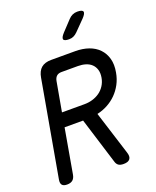

<svg xmlns="http://www.w3.org/2000/svg" viewBox="-172 -1049 943 1159"><g transform="rotate(-20 300.0 -470.0)"><path d="M174 -410H319Q346 -410 371 -417.5Q396 -425 416 -439Q436 -453 450.5 -475Q465 -497 470 -525Q475 -554 468.5 -575.5Q462 -597 447 -611.5Q432 -626 409.5 -633Q387 -640 360 -640H255Q235 -640 223.5 -630Q212 -620 208 -600ZM158 -320 108 -35Q104 -12 91 -1Q78 10 55 10Q32 10 23 -1Q14 -12 18 -35L127 -650Q134 -691 157 -710.5Q180 -730 221 -730H376Q423 -730 461.5 -716.5Q500 -703 525.5 -676.5Q551 -650 561.5 -612Q572 -574 563 -525Q556 -485 538.5 -452.5Q521 -420 496 -395Q471 -370 439.5 -353Q408 -336 372 -328L460 -49Q470 -19 458.5 -4.5Q447 10 418 10Q397 10 386 2.5Q375 -5 370 -20L277 -320ZM366 -810Q335 -810 331 -822Q327 -834 350 -859L411 -924Q423 -937 437 -943.5Q451 -950 468 -950Q500 -950 504.5 -937.5Q509 -925 484 -899L420 -834Q408 -822 395 -816Q382 -810 366 -810Z"/></g></svg>

Font: Maple Mono Normal NL
Style: Italic
Weight: 400
Italic angle: -10°
Monospace: yes
Designer: subframe7536
Version: Version 7.000